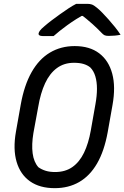

<svg xmlns="http://www.w3.org/2000/svg" viewBox="-20 -960 648 1000"><path d="M369 -720Q447 -720 496.5 -682.5Q546 -645 564.5 -576.5Q583 -508 566 -413L541 -272Q523 -173 485.5 -108.5Q448 -44 392.5 -12Q337 20 265 20Q187 20 136.5 -15.5Q86 -51 66.5 -117Q47 -183 63 -274L88 -415Q106 -516 144.5 -584Q183 -652 240 -686Q297 -720 369 -720ZM154 -267Q144 -207 150 -161.5Q156 -116 180 -89Q197 -77 218 -70.5Q239 -64 267 -64Q320 -64 357 -90Q394 -116 417.5 -164.5Q441 -213 453 -281L477 -417Q485 -461 485 -497.5Q485 -534 476.5 -562.5Q468 -591 450 -609Q435 -621 414.5 -627Q394 -633 365 -633Q314 -633 276.5 -605.5Q239 -578 215 -526.5Q191 -475 179 -403ZM377 -940Q385 -940 396 -940Q407 -940 417.5 -940Q428 -940 435 -940Q448 -940 458.5 -936.5Q469 -933 488 -917Q499 -908 514 -892.5Q529 -877 545.5 -858.5Q562 -840 578.5 -819.5Q595 -799 608 -779Q594 -776 578 -774.5Q562 -773 546 -773Q532 -773 524.5 -776.5Q517 -780 508 -790Q490 -809 462 -834.5Q434 -860 389 -894L441 -877Q425 -877 408.5 -877Q392 -877 375 -877L433 -894Q372 -859 330 -828.5Q288 -798 259 -772H210Q198 -772 191.5 -773.5Q185 -775 182.5 -778.5Q180 -782 181 -786Q182 -792 188 -800.5Q194 -809 212 -824Q228 -838 248.5 -853.5Q269 -869 292 -885.5Q315 -902 337 -916.5Q359 -931 377 -940Z"/></svg>

Font: Rec Mono Semicasual
Style: Italic
Weight: 400
Italic angle: -10°
Version: Version 1.085; ttfautohint (v1.8.4.7-5d5b)